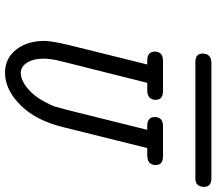

<svg xmlns="http://www.w3.org/2000/svg" viewBox="-68 -773 852 756"><g transform="rotate(90 358.0 -395.0)"><path d="M141.1 -143.1Q141.1 -169.9 155.8 -233.9L233.9 -548.8H219.2Q183.1 -548.8 183.1 -578.1Q183.1 -611.3 221.2 -610.8H337.9Q373 -610.8 373 -582Q373 -548.8 334 -548.8H306.2Q303.2 -535.6 223.1 -217.8Q210.9 -171.9 210.9 -140.1Q210.9 -101.1 226.6 -75.9Q242.2 -50.8 267.1 -50.8Q297.9 -50.8 333 -82Q358.9 -105 377.4 -138.4Q396 -171.9 399.9 -186.5Q403.8 -201.2 413.1 -234.9L491.2 -548.8H476.1Q440.9 -548.8 440.9 -578.1Q440.9 -611.3 478 -610.8H595.2Q630.4 -610.8 629.9 -582Q629.9 -548.8 590.8 -548.8H563Q561 -541 481 -219.2Q455.1 -111.3 395 -50.8Q334 11.2 266.1 11.2Q210 11.2 175.5 -32.5Q141.1 -76.2 141.1 -143.1ZM190.9 -766.1Q190.9 -801.3 228 -801.3H684.6Q715.3 -800.3 715.8 -772.9Q715.8 -737.8 681.6 -738.3H224.6Q190.9 -738.3 190.9 -766.1Z"/></g></svg>

Font: CMU Typewriter Text
Style: Italic
Weight: 500
Italic angle: -14.04°
Version: Version 0.7.0